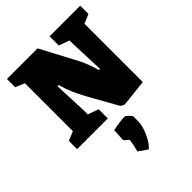

<svg xmlns="http://www.w3.org/2000/svg" viewBox="-258 -741 1184 1184"><g transform="rotate(-45 334.5 -149.0)"><path d="M397 0 289 -193Q242 -277 219 -360H209L218 -140V-105L288 -80V0H20V-72L80 -97V-515L20 -540V-612H287L412 -376Q440 -323 460 -250H470L461 -476V-507L392 -532V-612H659V-540L599 -515V-6Q430 13 421 13Q418 13 397 0ZM273 273Q286 224 290 189Q288 187 273.5 175Q259 163 260 156L265 79Q286 74 318 69.5Q350 65 369 65Q375 65 391.5 81Q408 97 408 104V144Q408 184 385 235Q362 286 332 314Z"/></g></svg>

Font: Grenze Black
Style: Regular
Weight: 900
Designer: Renata Polastri
Foundry: Omnibus-Type
Version: Version 1.002; ttfautohint (v1.8)